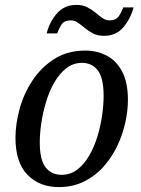

<svg xmlns="http://www.w3.org/2000/svg" viewBox="-20 -752 576 782"><path d="M219 10Q141 10 92 -40Q43 -90 43 -191Q43 -247 60 -309Q77 -371 112.5 -424.5Q148 -478 201.5 -512Q255 -546 327 -546Q375 -546 414.5 -525.5Q454 -505 477.5 -460.5Q501 -416 501 -345Q501 -302 490.5 -253.5Q480 -205 458 -158.5Q436 -112 402.5 -74Q369 -36 323 -13Q277 10 219 10ZM231 -40Q267 -40 295 -61.5Q323 -83 343.5 -118.5Q364 -154 377 -197Q390 -240 396 -283Q402 -326 402 -362Q402 -434 378.5 -465Q355 -496 314 -496Q278 -496 250 -474Q222 -452 201.5 -416.5Q181 -381 168 -338Q155 -295 148.5 -252Q142 -209 142 -172Q142 -100 166 -70Q190 -40 231 -40ZM404 -606Q378 -606 359.5 -615.5Q341 -625 326 -637.5Q311 -650 297.5 -659.5Q284 -669 269 -669Q242 -669 231 -652.5Q220 -636 213 -616H170Q182 -663 212 -697.5Q242 -732 292 -732Q317 -732 335.5 -722.5Q354 -713 369 -700.5Q384 -688 397.5 -678.5Q411 -669 426 -669Q452 -669 463.5 -685.5Q475 -702 482 -722H524Q512 -676 482.5 -641Q453 -606 404 -606Z"/></svg>

Font: Noto Serif SemiCondensed
Style: Italic
Weight: 400
Width: 4
Italic angle: -12°
Designer: Monotype Design Team
Foundry: Monotype Imaging Inc.
Version: Version 2.013